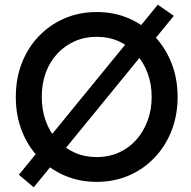

<svg xmlns="http://www.w3.org/2000/svg" viewBox="-20 -761 810 814"><path d="M123 33 60 -20 649 -741 717 -694ZM47 -350Q47 -428 72.5 -493.5Q98 -559 144.5 -607.5Q191 -656 253.5 -683Q316 -710 390 -710Q464 -710 526.5 -683Q589 -656 635.5 -607Q682 -558 707.5 -492.5Q733 -427 733 -350Q733 -273 707.5 -207.5Q682 -142 635.5 -93Q589 -44 526.5 -17Q464 10 390 10Q316 10 253.5 -17Q191 -44 144.5 -92.5Q98 -141 72.5 -206.5Q47 -272 47 -350ZM623 -350Q623 -405 605.5 -451.5Q588 -498 557 -532.5Q526 -567 483.5 -586Q441 -605 390 -605Q339 -605 296.5 -586Q254 -567 222.5 -533Q191 -499 174 -452.5Q157 -406 157 -350Q157 -295 174 -248Q191 -201 222.5 -167Q254 -133 296.5 -114Q339 -95 390 -95Q441 -95 483.5 -114Q526 -133 557 -167.5Q588 -202 605.5 -248.5Q623 -295 623 -350Z"/></svg>

Font: Mach
Style: Regular
Weight: 400
Version: Version 1.002